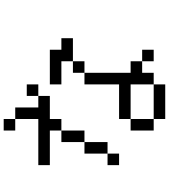

<svg xmlns="http://www.w3.org/2000/svg" viewBox="42 -894 915 1040"><g transform="rotate(-90 500.0 -374.5)"><path d="M750 0V-62.5H687.5V0ZM812.5 -437.5V-500H750V-562.5H562.5V-500H687.5V-437.5H625V-375H562.5V-187.5H375V-125H312.5Q312.5 -125 312.5 0H375V62.5H562.5V0H375Q375 0 375 -125H562.5Q562.5 -125 562.5 0H625V-62.5H687.5V-125H625Q625 -125 625 -375H687.5V-437.5ZM562.5 -625V-687.5H500V-625H437.5Q437.5 -625 437.5 -750H375Q375 -750 375 -625H125V-562.5H312.5V-500H250Q250 -500 250 -375H187.5Q187.5 -375 187.5 -250H125V-187.5H187.5V-250H250Q250 -250 250 -375H312.5Q312.5 -375 312.5 -500H375V-562.5H500V-625ZM375 -750V-812.5H312.5V-750Z"/></g></svg>

Font: Unifont
Style: Regular
Weight: 500
Version: Version 13.0.05